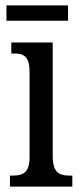

<svg xmlns="http://www.w3.org/2000/svg" viewBox="-20 -694 300 714"><path d="M4 -617H233V-674H4ZM17 0H249V-41H239C200 -41 176 -52 176 -115V-536H22V-495H32C69 -495 90 -484 90 -425V-110C90 -51 65 -41 27 -41H17Z"/></svg>

Font: Noto Serif Sinhala ExtraCondensed
Style: Regular
Weight: 400
Width: 2
Designer: Jelle Bosma - Monotype Design Team
Foundry: Monotype Imaging Inc.
Version: Version 2.007